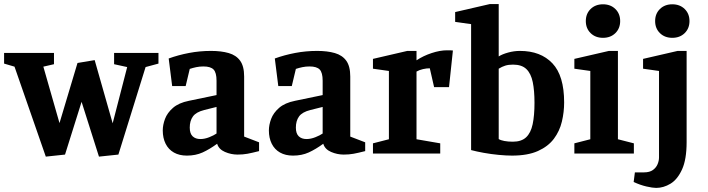

<svg xmlns="http://www.w3.org/2000/svg" viewBox="-34 -751 3463 939"><path d="M190 15 37 -425 -14 -440V-492H230V-437L178 -425L257 -149L345 -443L429 -457L517 -148L588 -423L524 -437V-492H741V-440L678 -423L545 5L450 15L365 -253L284 5Z M880 10Q843 10 816.5 -5Q790 -20 776 -48Q762 -76 762 -113Q762 -140 773 -169.5Q784 -199 812 -223.5Q840 -248 890 -258L1025 -286V-356Q1025 -396 1010.5 -411Q996 -426 961 -426Q942 -426 925.5 -422.5Q909 -419 894 -414L874 -330H808L791 -465Q838 -482 890.5 -492Q943 -502 998 -502Q1048 -502 1084.5 -491.5Q1121 -481 1140.5 -454Q1160 -427 1160 -377V-83L1233 -55V-12Q1198 -3 1176 1Q1154 5 1128 5Q1096 5 1066 -8Q1036 -21 1028 -48Q991 -21 957 -5.5Q923 10 880 10ZM946 -71Q967 -71 989.5 -80Q1012 -89 1025 -98V-228L965 -213Q925 -203 909.5 -181.5Q894 -160 894 -127Q894 -98 908 -84.5Q922 -71 946 -71Z M1399 10Q1362 10 1335.5 -5Q1309 -20 1295 -48Q1281 -76 1281 -113Q1281 -140 1292 -169.5Q1303 -199 1331 -223.5Q1359 -248 1409 -258L1544 -286V-356Q1544 -396 1529.5 -411Q1515 -426 1480 -426Q1461 -426 1444.5 -422.5Q1428 -419 1413 -414L1393 -330H1327L1310 -465Q1357 -482 1409.5 -492Q1462 -502 1517 -502Q1567 -502 1603.5 -491.5Q1640 -481 1659.5 -454Q1679 -427 1679 -377V-83L1752 -55V-12Q1717 -3 1695 1Q1673 5 1647 5Q1615 5 1585 -8Q1555 -21 1547 -48Q1510 -21 1476 -5.5Q1442 10 1399 10ZM1465 -71Q1486 -71 1508.5 -80Q1531 -89 1544 -98V-228L1484 -213Q1444 -203 1428.5 -181.5Q1413 -160 1413 -127Q1413 -98 1427 -84.5Q1441 -71 1465 -71Z M1790 0V-50L1868 -70V-404L1790 -415V-463L1958 -502H2003V-456Q2036 -478 2077 -491.5Q2118 -505 2152 -505Q2158 -505 2167.5 -505Q2177 -505 2181 -504L2162 -325H2089L2068 -417Q2052 -417 2034.5 -413Q2017 -409 2003 -401V-70L2119 -50V0Z M2470 10Q2442 10 2405 6.5Q2368 3 2332 -3.5Q2296 -10 2270 -17V-633L2192 -644V-692L2361 -731H2405V-475Q2422 -486 2451 -494Q2480 -502 2509 -502Q2610 -502 2667.5 -441.5Q2725 -381 2725 -250Q2725 -203 2714 -156.5Q2703 -110 2675 -72.5Q2647 -35 2597 -12.5Q2547 10 2470 10ZM2474 -58Q2516 -58 2539 -79.5Q2562 -101 2571 -143.5Q2580 -186 2580 -248Q2580 -308 2571.5 -349.5Q2563 -391 2540.5 -413Q2518 -435 2475 -435Q2453 -435 2437 -430Q2421 -425 2405 -415V-71Q2414 -65 2432.5 -61.5Q2451 -58 2474 -58Z M2775 0V-50L2853 -70V-404L2775 -415V-463L2944 -502H2988V-70L3066 -50V0ZM2915 -566Q2878 -566 2854.5 -589Q2831 -612 2831 -648Q2831 -684 2854.5 -707Q2878 -730 2915 -730Q2952 -730 2975.5 -707Q2999 -684 2999 -648Q2999 -612 2975.5 -589Q2952 -566 2915 -566Z M3175 168Q3158 168 3127.5 161Q3097 154 3065 139L3071 92H3116Q3143 92 3159 80.5Q3175 69 3182 52Q3189 35 3189 19V-404L3111 -415V-463L3280 -502H3324V-56Q3324 29 3301.5 78Q3279 127 3245 147.5Q3211 168 3175 168ZM3254 -566Q3217 -566 3193.5 -589Q3170 -612 3170 -648Q3170 -684 3193.5 -707Q3217 -730 3254 -730Q3291 -730 3314.5 -707Q3338 -684 3338 -648Q3338 -612 3314.5 -589Q3291 -566 3254 -566Z"/></svg>

Font: Manuale
Style: Regular
Weight: 400
Designer: Eduardo Tunni / Pablo Cosgaya
Foundry: Eduardo Tunni / Pablo Cosgaya
Version: Version 1.002